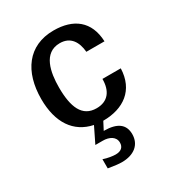

<svg xmlns="http://www.w3.org/2000/svg" viewBox="-180 -625 901 980"><g transform="rotate(-30 270.0 -134.5)"><path d="M368 146C368 90 332 59 250 59L274 13C394 13 481 -48 485 -174H377C377 -103 344 -59 277 -59C192 -59 163 -132 163 -247C163 -335 182 -441 279 -441C343 -441 370 -394 375 -335H482C477 -456 401 -513 284 -513C133 -513 55 -401 55 -241C55 -101 115 -14 222 8L177 100H221C259 100 292 117 292 152C292 178 276 194 243 194C227 194 198 190 172 181V235C209 241 232 244 251 244C322 244 368 208 368 146Z"/></g></svg>

Font: Perun Medium
Style: Regular
Weight: 500
Foundry: Copyright (c) Stefan Peev, Context Ltd, 2016
Version: Version 1.089